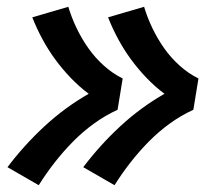

<svg xmlns="http://www.w3.org/2000/svg" viewBox="-20 -617 640 565"><path d="M317 -72 225 -125Q274 -190 334 -245.5Q394 -301 464 -341Q436 -362 411.5 -387.5Q387 -413 366 -441.5Q345 -470 328 -501.5Q311 -533 298 -566L404 -597Q414 -564 429 -533Q444 -502 463.5 -474.5Q483 -447 508.5 -424Q534 -401 564 -386L549 -294Q512 -277 479 -253Q446 -229 417.5 -200Q389 -171 364 -139Q339 -107 317 -72ZM94 -72 2 -125Q51 -190 111 -245.5Q171 -301 241 -341Q213 -362 188.5 -387.5Q164 -413 143 -441.5Q122 -470 105 -501.5Q88 -533 75 -566L181 -597Q191 -564 206 -533Q221 -502 240.5 -474.5Q260 -447 285.5 -424Q311 -401 341 -386L326 -294Q289 -277 256 -253Q223 -229 194.5 -200Q166 -171 141 -139Q116 -107 94 -72Z"/></svg>

Font: Iosevka Curly HvExObl
Style: Regular
Weight: 900
Width: 7
Italic angle: -9°
Monospace: yes
Designer: Belleve Invis
Foundry: Belleve Invis
Version: Version 11.1.0; ttfautohint (v1.8.3)